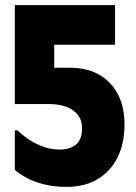

<svg xmlns="http://www.w3.org/2000/svg" viewBox="-20 -720 532 751"><path d="M192 -455H254Q320 -455 367.5 -428Q415 -401 441 -351.5Q467 -302 467 -234Q467 -159 439.5 -104Q412 -49 361.5 -19Q311 11 241 11Q190 11 150 0.5Q110 -10 82 -25.5Q54 -41 38 -55V-210H48Q57 -201 80.5 -183Q104 -165 139 -150Q174 -135 215 -135Q253 -135 277 -154.5Q301 -174 301 -218Q301 -249 285 -270Q269 -291 240 -302Q211 -313 172 -313H38V-700H430V-545H192Z"/></svg>

Font: Phudu Light
Style: Bold
Weight: 700
Version: Version 1.005;gftools[0.9.23]